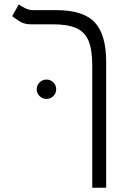

<svg xmlns="http://www.w3.org/2000/svg" viewBox="-20 -632 626 876"><path d="M464.4 -349.6V224.6H400.9V-334Q400.9 -404.8 384 -445.6Q367.2 -486.3 328.1 -503.7Q289.1 -521 222.7 -521H122.6Q91.8 -521 71.5 -533.4Q51.3 -545.9 35.6 -558.1L65.4 -611.8Q76.7 -604 94 -595Q111.3 -585.9 130.9 -585.9H234.9Q359.4 -585.9 411.9 -530.5Q464.4 -475.1 464.4 -349.6ZM191.9 -180.7Q173.8 -180.7 160.6 -193.6Q147.5 -206.5 147.5 -224.6Q147.5 -243.2 160.6 -256.1Q173.8 -269 191.9 -269Q210.4 -269 223.4 -256.1Q236.3 -243.2 236.3 -224.6Q236.3 -206.5 223.4 -193.6Q210.4 -180.7 191.9 -180.7Z"/></svg>

Font: CaskaydiaMono NF Light
Style: Regular
Weight: 300
Designer: Aaron Bell
Foundry: Saja Typeworks
Version: Version 2111.001; ttfautohint (v1.8.4);Nerd Fonts 3.1.1